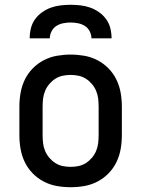

<svg xmlns="http://www.w3.org/2000/svg" viewBox="-20 -770 590 802"><path d="M275 12Q246 12 217.5 7Q189 2 163 -11.5Q137 -25 116.5 -46Q96 -67 83.5 -93Q71 -119 66 -147.5Q61 -176 61 -205V-325Q61 -354 66 -382.5Q71 -411 83.5 -437Q96 -463 116.5 -484Q137 -505 163 -518.5Q189 -532 217.5 -537Q246 -542 275 -542Q304 -542 332.5 -537Q361 -532 387 -518.5Q413 -505 433.5 -484Q454 -463 466.5 -437Q479 -411 484 -382.5Q489 -354 489 -325V-205Q489 -176 484 -147.5Q479 -119 466.5 -93Q454 -67 433.5 -46Q413 -25 387 -11.5Q361 2 332.5 7Q304 12 275 12ZM275 -73Q292 -73 308.5 -76.5Q325 -80 339 -89Q353 -98 364 -111Q375 -124 381.5 -139.5Q388 -155 390 -171.5Q392 -188 392 -205V-325Q392 -342 390 -358.5Q388 -375 381.5 -390.5Q375 -406 364 -419Q353 -432 339 -441Q325 -450 308.5 -453.5Q292 -457 275 -457Q258 -457 241.5 -453.5Q225 -450 211 -441Q197 -432 186 -419Q175 -406 168.5 -390.5Q162 -375 160 -358.5Q158 -342 158 -325V-205Q158 -188 160 -171.5Q162 -155 168.5 -139.5Q175 -124 186 -111Q197 -98 211 -89Q225 -80 241.5 -76.5Q258 -73 275 -73ZM104 -610Q104 -631 109 -651.5Q114 -672 126 -689Q138 -706 155.5 -718.5Q173 -731 192.5 -738Q212 -745 233 -747.5Q254 -750 275 -750Q296 -750 317 -747.5Q338 -745 357.5 -738Q377 -731 394.5 -718.5Q412 -706 424 -689Q436 -672 441 -651.5Q446 -631 446 -610H362Q362 -625 354.5 -639.5Q347 -654 334 -662Q321 -670 305.5 -673Q290 -676 275 -676Q260 -676 244.5 -673Q229 -670 216 -662Q203 -654 195.5 -639.5Q188 -625 188 -610Z"/></svg>

Font: Lode Dark
Style: Bold
Weight: 700
Monospace: yes
Designer: Belleve Invis
Foundry: Belleve Invis
Version: Version 29.2.0; ttfautohint (v1.8.3)